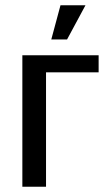

<svg xmlns="http://www.w3.org/2000/svg" viewBox="-20 -710 405 730"><path d="M355 -500V-435H155V0H65V-500ZM175 -560 210 -690H305L235 -560Z"/></svg>

Font: Cuprum
Style: Regular
Weight: 400
Designer: Jovanny Lemonad
Foundry: Jovanny Lemonad
Version: Version 1.002